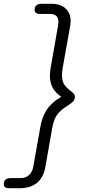

<svg xmlns="http://www.w3.org/2000/svg" viewBox="-41 -802 462 1019"><path d="M-21 176Q-21 158 -11 150.5Q-1 143 19 143H71Q96 143 113 127Q130 111 135 86L172 -122Q181 -180 207.5 -220Q234 -260 284 -288Q253 -310 238.5 -336.5Q224 -363 224 -399Q224 -422 228 -443L268 -671Q269 -676 269 -686Q269 -728 224 -728H172Q139 -728 143 -755Q146 -782 182 -782H232Q280 -782 307 -757Q334 -732 334 -690Q334 -684 332 -668L292 -443Q288 -415 288 -406Q288 -372 299.5 -354.5Q311 -337 332 -321Q346 -311 352 -302.5Q358 -294 356 -282Q353 -269 344.5 -261Q336 -253 318 -241Q286 -222 265.5 -197.5Q245 -173 236 -122L200 83Q180 197 62 197H9Q-21 197 -21 176Z"/></svg>

Font: Kodchasan Light
Style: Italic
Weight: 300
Italic angle: -10°
Version: Version 1.000; ttfautohint (v1.6)